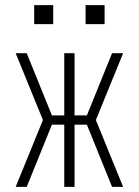

<svg xmlns="http://www.w3.org/2000/svg" viewBox="-20 -727 540 747"><path d="M41 0 147 -260 41 -520H84L182 -278H230V-520H270V-278H318L416 -520H459L353 -260L459 0H416L318 -242H270V0H230V-242H182L84 0ZM313 -633V-707H387V-633ZM113 -633V-707H187V-633Z"/></svg>

Font: Iosevka SS04 Extralight
Style: Regular
Weight: 200
Monospace: yes
Designer: Belleve Invis
Foundry: Belleve Invis
Version: Version 19.0.0; ttfautohint (v1.8.4)